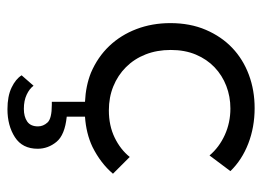

<svg xmlns="http://www.w3.org/2000/svg" viewBox="-114 -374 703 515"><g transform="rotate(90 237.5 -116.5)"><path d="M273 215Q238 215 215 204Q192 193 182 177L210 145Q218 156 234 163.5Q250 171 272 171Q293 171 306 162Q319 153 319 133Q319 119 308.5 107.5Q298 96 261 96H253V7Q210 5 175 -9Q133 -27 103.5 -58Q74 -89 58 -131Q42 -173 42 -222Q42 -275 60 -317Q78 -359 108.5 -388Q139 -417 180.5 -432.5Q222 -448 270 -448Q321 -448 365 -431Q409 -414 439 -383L397 -327Q375 -353 342 -368Q309 -383 271 -383Q239 -383 210.5 -372Q182 -361 160.5 -340.5Q139 -320 126.5 -290.5Q114 -261 114 -223Q114 -186 126 -155.5Q138 -125 160 -103Q182 -81 211.5 -69Q241 -57 276 -57Q317 -57 349 -72.5Q381 -88 401 -113L446 -68Q418 -35 374 -13Q338 4 293 7V56Q342 61 360.5 83.5Q379 106 379 134Q379 175 348 195Q317 215 273 215Z"/></g></svg>

Font: Tilda Sans
Style: Regular
Weight: 400
Designer: ParaType Ltd
Foundry: ParaType Ltd
Version: Version 1.009